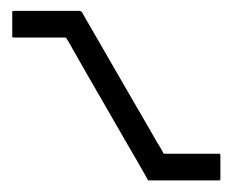

<svg xmlns="http://www.w3.org/2000/svg" viewBox="-20 -374 416 345"><path d="M125.5 -353Q126.5 -353 127 -352.8Q127.4 -352.5 127.7 -351.6Q127.9 -350.6 128.4 -350.1Q134.3 -339.8 134.8 -338.9Q139.2 -331.1 148.2 -315.7Q157.2 -300.3 161.6 -292.5Q176.3 -266.6 204.3 -218.5Q232.4 -170.4 239.3 -158.2Q243.2 -151.4 251.2 -137.5Q259.3 -123.5 263.2 -116.7Q264.6 -114.7 267.1 -110.6Q269.5 -106.4 270.5 -104.5Q273.4 -98.6 273.9 -98.1Q274.4 -97.7 280.8 -97.7H299.8H351.6H367.7H375Q376 -97.2 376 -95.2V-86.9V-59.6V-52.7Q376 -50.8 375.5 -50.3Q375 -49.8 370.6 -49.8H356H296.4H260.7H251H246.6Q246.1 -50.3 245.4 -51.3Q244.6 -52.2 244.1 -53.5Q243.7 -54.7 243.2 -55.2L235.8 -68.4Q231.4 -76.2 221.9 -92.5Q212.4 -108.9 207.5 -117.2Q195.3 -138.7 170.7 -181.2Q146 -223.6 133.8 -245.1Q122.6 -265.1 109.9 -287.1Q108.9 -289.1 106.4 -293.5Q104 -297.9 102.5 -299.8Q100.1 -304.7 98.6 -306.2Q98.1 -306.6 93.8 -306.6H80.1H24.4H7.3Q2 -306.6 2 -307.1V-310.5V-317.9V-343.3V-351.1Q2 -353.5 2.4 -354Q2.9 -354.5 8.8 -354.5H25.4H86.4H116.2H123Q125.5 -354.5 125.5 -353Z"/></svg>

Font: ERD_A
Style: Medium
Weight: 500
Version: Version 001.000